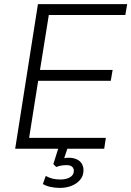

<svg xmlns="http://www.w3.org/2000/svg" viewBox="-20 -725 640 936"><path d="M54 0 165 -705H600L591 -652H218L175 -384H529L520 -331H166L122 -53H496L488 0ZM271 191Q247 191 225 186Q203 181 189 172L203 133Q221 142 236.5 146Q252 150 276 150Q303 150 321.5 139Q340 128 340 108Q340 95 331 87.5Q322 80 305 80Q294 80 282.5 81.5Q271 83 254 89L240 75L270 -20H315L290 55L269 51Q282 48 293.5 46Q305 44 315 44Q336 44 352.5 51Q369 58 378 72Q387 86 387 105Q387 143 354 167Q321 191 271 191Z"/></svg>

Font: Nunito Sans 12pt ExtraLight 12pt Light
Style: Italic
Weight: 300
Italic angle: -9°
Version: Version 3.101;gftools[0.9.27]